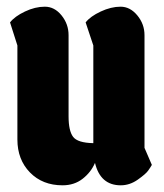

<svg xmlns="http://www.w3.org/2000/svg" viewBox="-20 -554 490 574"><path d="M412 -112 434 -61Q430 -54 423 -44Q416 -34 392 -17Q368 0 341 0Q280 0 264 -67Q252 -39 227 -19.5Q202 0 167 0Q107 0 69.5 -38.5Q32 -77 32 -137V-418L10 -487Q24 -505 54.5 -519.5Q85 -534 114 -534Q143 -534 164 -508Q185 -482 185 -449V-206Q185 -163 198.5 -145Q212 -127 259 -126V-418L236 -487Q250 -505 281 -519.5Q312 -534 340.5 -534Q369 -534 390.5 -508Q412 -482 412 -449Z"/></svg>

Font: Chela One Cyrilic
Style: Regular
Weight: 400
Designer: Miguel Hernandez
Foundry: LatinoType
Version: Version 1.001